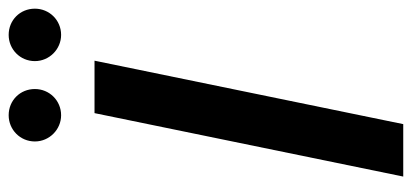

<svg xmlns="http://www.w3.org/2000/svg" viewBox="-280 -694 973 454"><g transform="rotate(-90 207.0 -466.5)"><path d="M291 -730H167L17 0H141ZM100 -871C100 -837 128 -809 162 -809C197 -809 224 -837 224 -871C224 -906 197 -933 162 -933C128 -933 100 -906 100 -871ZM290 -871C290 -837 318 -809 352 -809C387 -809 414 -837 414 -871C414 -906 387 -933 352 -933C318 -933 290 -906 290 -871Z"/></g></svg>

Font: Nacelle SemiBold
Style: Italic
Weight: 600
Italic angle: -12°
Designer: Sora Sagano
Foundry: Sora Sagano
Version: Version 1.000;FEAKit 1.0